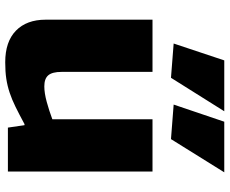

<svg xmlns="http://www.w3.org/2000/svg" viewBox="-90 -758 858 717"><g transform="rotate(90 338.5 -399.0)"><path d="M212 10Q135 10 94 -30Q53 -70 53 -141V-540H248V-200Q248 -166 260.5 -151Q273 -136 302 -136Q327 -136 360 -145Q393 -154 425 -166V-540H620V0H456L447 -62H443Q406 -42 378.5 -28.5Q351 -15 325.5 -6.5Q300 2 273.5 6Q247 10 212 10ZM142 -619 205 -808H395L270 -609ZM370 -619 434 -808H623L499 -609Z"/></g></svg>

Font: Encode Sans Normal
Style: ExtraBold
Weight: 800
Designer: Pablo Impallari, Andres Torresi
Foundry: Pablo Impallari, Andres Torresi
Version: Version 1.000; ttfautohint (v1.00) -l 8 -r 50 -G 200 -x 14 -